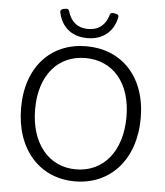

<svg xmlns="http://www.w3.org/2000/svg" viewBox="-56 -857 787 918"><g transform="rotate(5 337.5 -397.5)"><path d="M198.2 -786.1C210 -727.5 252.9 -675.8 336.9 -675.8C419.9 -675.8 463.9 -727.5 475.6 -786.1C478.5 -795.9 473.6 -801.8 462.9 -803.7L451.2 -805.7C441.4 -807.6 435.5 -803.7 433.6 -793.9C421.9 -752 391.6 -719.7 336.9 -719.7C282.2 -719.7 252.9 -752 240.2 -793.9C238.3 -803.7 232.4 -808.6 222.7 -806.6L210.9 -804.7C201.2 -802.7 195.3 -795.9 198.2 -786.1ZM50.8 -316.4C50.8 -116.2 168.9 11.7 336.9 11.7C505.9 11.7 625 -116.2 625 -316.4C625 -515.6 505.9 -636.7 336.9 -636.7C168.9 -636.7 50.8 -515.6 50.8 -316.4ZM556.6 -316.4C556.6 -152.3 469.7 -45.9 336.9 -45.9C206.1 -45.9 118.2 -152.3 118.2 -316.4C118.2 -479.5 206.1 -580.1 336.9 -580.1C469.7 -580.1 556.6 -479.5 556.6 -316.4Z"/></g></svg>

Font: Ed Sans Neue Light
Style: Regular
Weight: 300
Designer: Stephen Hutchings
Version: Version 1.004;PS 001.004;hotconv 1.0.88;makeotf.lib2.5.64775